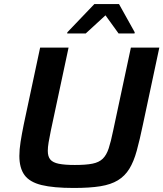

<svg xmlns="http://www.w3.org/2000/svg" viewBox="-20 -924 810 952"><path d="M346 8Q245 8 186 -6.5Q127 -21 101.5 -56Q76 -91 76 -151Q76 -182 82 -220.5Q88 -259 98 -308L179 -688H320L232 -276Q225 -242 221 -218Q217 -194 217 -176Q217 -148 229.5 -133Q242 -118 271.5 -112Q301 -106 351 -106Q406 -106 438.5 -112.5Q471 -119 489.5 -137Q508 -155 519 -188.5Q530 -222 541 -276L629 -688H770L689 -308Q673 -231 658 -176.5Q643 -122 621 -86.5Q599 -51 564.5 -30Q530 -9 477.5 -0.5Q425 8 346 8ZM313 -758 314 -764 448 -904H570L648 -764L647 -758H568L503 -848L405 -758Z"/></svg>

Font: Saira SemiExpanded SemiBold
Style: Italic
Weight: 600
Width: 6
Italic angle: -12°
Designer: Hector Gatti with collaboration of the Omnibus-Type team
Foundry: Omnibus-Type
Version: Version 1.101